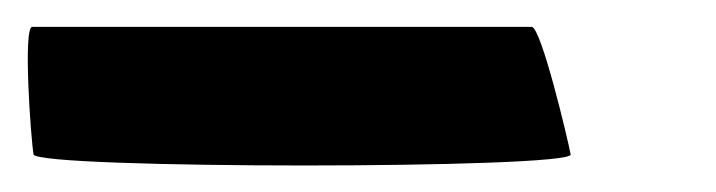

<svg xmlns="http://www.w3.org/2000/svg" viewBox="-20 -376 533 143"><path d="M5 -261C7 -250 407 -250 405 -261C403 -272 383 -356 376 -356H4C-3 -356 3 -272 5 -261Z"/></svg>

Font: Ampere
Style: SCRevIta
Weight: 400
Version: Version 1